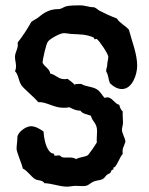

<svg xmlns="http://www.w3.org/2000/svg" viewBox="-20 -614 556 718"><path d="M493 -368C493 -413 473 -460 462 -503C448 -519 428 -527 417 -545C395 -553 373 -563 352 -574C345 -578 337 -587 329 -587C312 -587 299 -594 280 -594C267 -594 239 -594 226 -590C217 -587 209 -580 199 -580C169 -580 149 -570 126 -551C118 -544 106 -539 97 -532C82 -505 65 -479 46 -455C50 -433 36 -420 36 -401C36 -389 40 -378 40 -366C40 -360 39 -354 36 -348C49 -335 49 -313 59 -297C66 -284 109 -250 123 -232C153 -234 181 -211 216 -211C224 -211 231 -211 239 -213C253 -206 265 -200 281 -200C289 -187 308 -187 320 -181C325 -159 343 -154 343 -124C343 -109 341 -95 342 -81C333 -66 321 -49 310 -35C303 -27 276 -27 265 -19C257 -24 248 -25 239 -25C231 -25 221 -24 213 -26C207 -27 208 -33 199 -33C196 -33 188 -31 184 -32L181 -39C178 -41 175 -40 172 -42C151 -55 144 -100 143 -122C129 -132 113 -142 95 -142C78 -142 45 -120 45 -100C45 -85 42 -71 42 -57C42 -45 64 4 65 16C83 25 94 44 110 55C121 63 137 57 146 71C175 72 203 84 231 84C242 84 252 81 263 81C275 81 289 83 301 81C311 79 320 69 330 65C341 60 355 61 365 55C372 51 375 43 381 39C393 31 391 38 397 23L404 19V13L410 10C422 -5 427 -24 439 -39C436 -60 444 -66 449 -84C448 -99 436 -115 436 -129C436 -137 440 -146 440 -156C440 -169 438 -183 439 -197C432 -203 428 -213 426 -222C408 -226 400 -250 381 -250C378 -250 375 -249 371 -248C361 -258 355 -273 342 -280C325 -291 302 -289 284 -300H272C267 -300 262 -300 259 -297C252 -306 241 -312 233 -319C199 -313 194 -333 168 -339C165 -358 146 -364 139 -380C140 -393 152 -449 159 -458C166 -469 205 -490 218 -490C228 -490 237 -488 246 -487C278 -485 298 -487 330 -474L333 -468L334 -467C337 -467 340 -469 342 -468C350 -464 385 -412 385 -402C385 -391 381 -382 381 -372C381 -363 377 -357 377 -350C377 -348 377 -346 378 -345C386 -332 385 -317 391 -303C403 -291 419 -281 436 -281C475 -281 493 -336 493 -368Z"/></svg>

Font: Margarine
Style: Regular
Weight: 400
Designer: Astigmatic (AOETI)
Foundry: Astigmatic (AOETI)
Version: Version 1.000